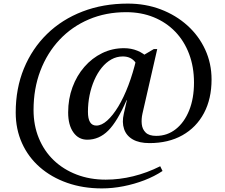

<svg xmlns="http://www.w3.org/2000/svg" viewBox="-20 -797 1249 1068"><path d="M546.6 251Q441.4 251 353.5 220Q265.6 189 201.4 132.9Q137.3 76.8 102.4 -0.7Q67.4 -78.2 67.4 -171.2Q67.4 -305 113 -416Q158.7 -527 241.7 -608Q324.8 -689 439.3 -733Q553.9 -777 690.7 -777Q789.4 -777 874 -744.9Q958.6 -712.7 1022.3 -655.3Q1086.1 -597.8 1121.4 -521Q1156.8 -444.2 1156.8 -354.8Q1156.8 -247.2 1114.4 -167.6Q1072 -88.1 994.4 -44.5Q916.8 -1 811.3 -1Q754.1 -1 718.5 -21.5Q682.8 -42 670.2 -79.3Q657.5 -116.6 668.7 -164.7L740.6 -478.3H758.2L835.4 -524H854.6L772.5 -165.4Q765.6 -135.1 768.6 -106.5Q771.6 -77.9 790.4 -59.6Q809.2 -41.2 848.8 -41.2Q910.7 -41.2 958.1 -78.9Q1005.5 -116.5 1032.3 -183.1Q1059.1 -249.7 1059.1 -337.8Q1059.1 -424.7 1031.9 -496.8Q1004.8 -568.8 954.7 -620.8Q904.5 -672.7 835.2 -701Q765.9 -729.3 681.7 -729.3Q569 -729.3 474.7 -689.3Q380.4 -649.3 311.4 -576.1Q242.5 -502.8 204.5 -403.3Q166.6 -303.8 166.6 -184.8Q166.6 -100 195.9 -28.7Q225.1 42.7 278.6 94.1Q332.2 145.5 406 173.9Q479.8 202.3 568 202.3Q644.1 202.3 720.8 183.5Q797.5 164.7 871.2 127.7L884.1 154.1Q839.2 184 783 205.7Q726.7 227.3 666.3 239.1Q605.9 251 546.6 251ZM465.4 -19.9Q416.8 -19.9 388 -60.9Q359.1 -101.9 359.1 -171.7Q359.1 -246.9 383.1 -311.6Q407 -376.4 449.4 -425.1Q491.7 -473.8 548.2 -501.4Q604.6 -529 669.9 -529Q709.4 -529 744 -515Q778.5 -501 804.8 -474.1L759.7 -342.7Q759.7 -411 735.3 -447Q710.9 -483 663.4 -483Q629 -483 599.5 -466.5Q569.9 -450 545.9 -420.4Q521.9 -390.8 504.8 -351.8Q487.7 -312.7 478.4 -267.9Q469.2 -223.1 469.2 -174.8Q469.2 -98.5 515.9 -98.5Q545.1 -98.5 576.4 -126.5Q607.8 -154.6 638.1 -204.6Q668.4 -254.6 694.1 -322.4Q719.9 -390.2 738.6 -469.9L786.8 -463.6L745 -239.8H684Q633 -121.7 582.2 -70.8Q531.4 -19.9 465.4 -19.9Z"/></svg>

Font: Platypi Light
Style: Italic
Weight: 300
Italic angle: -13°
Designer: David Sargent
Foundry: Bolt Cutter Type
Version: Version 1.200